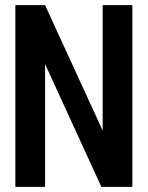

<svg xmlns="http://www.w3.org/2000/svg" viewBox="-20 -730 577 750"><path d="M381 -220V-710H497V0H376L156 -480V0H40V-710H156Z"/></svg>

Font: Akshar Medium
Style: Regular
Weight: 500
Designer: Tall Chai
Foundry: Tall Chai
Version: Version 1.000